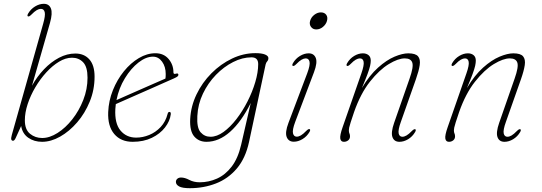

<svg xmlns="http://www.w3.org/2000/svg" viewBox="-20 -737 2844 1008"><path d="M206.5 -612Q219 -655.5 214.8 -673Q210.5 -690.5 194.5 -690.5Q185 -690.5 173 -683.8Q161 -677 144.5 -660Q133 -648.5 127 -651Q121 -653.5 127.5 -665.5Q141.5 -689.5 164.2 -703.2Q187 -717 210 -717Q237.5 -717 247.2 -692.8Q257 -668.5 242.5 -617L148 -287Q174.5 -335 211 -373.2Q247.5 -411.5 289.8 -433.8Q332 -456 375.5 -456Q422 -456 449.2 -425.2Q476.5 -394.5 476.5 -334.5Q476.5 -265.5 451.2 -203.8Q426 -142 385 -94.5Q344 -47 295.8 -19.8Q247.5 7.5 201 7.5Q159 7.5 128.5 -13.8Q98 -35 91 -75.5L63 -14Q56 2 48.5 2Q42 2 39.5 -4.2Q37 -10.5 42 -28.5ZM358 -434Q324.5 -434 289.8 -413Q255 -392 223 -357Q191 -322 165.5 -278.8Q140 -235.5 125.2 -190.5Q110.5 -145.5 110.5 -105.5Q110.5 -56.5 137.8 -34.5Q165 -12.5 201.5 -12.5Q240.5 -12.5 282.2 -39Q324 -65.5 359.5 -110.5Q395 -155.5 417.2 -212.2Q439.5 -269 439.5 -329Q439.5 -386 416.5 -410Q393.5 -434 358 -434Z M876.5 -136.5Q872 -101 846.2 -67.8Q820.5 -34.5 777.2 -13.5Q734 7.5 676.5 7.5Q614.5 7.5 579.8 -33.5Q545 -74.5 548 -148.5Q550.5 -208.5 572.8 -263.8Q595 -319 630.5 -362.8Q666 -406.5 709 -432Q752 -457.5 796 -457.5Q839.5 -457.5 865 -427.5Q890.5 -397.5 890.5 -357.5Q890.5 -346 903 -350Q916.5 -354.5 916.5 -344Q916.5 -339.5 911.8 -335.5Q907 -331.5 892.5 -325Q874 -317 842.2 -302.8Q810.5 -288.5 772.8 -272Q735 -255.5 698.2 -239.2Q661.5 -223 632 -210Q602.5 -197 588 -190.5Q586 -177.5 585.5 -164.5Q581.5 -89 612.5 -51.8Q643.5 -14.5 695 -14.5Q729.5 -14.5 763.5 -28.5Q797.5 -42.5 823.5 -70.2Q849.5 -98 860 -139Q862.5 -149.5 869.5 -149.5Q878 -149.5 876.5 -136.5ZM783 -439.5Q746.5 -439.5 707 -408.8Q667.5 -378 635.8 -326.2Q604 -274.5 591.5 -211.5Q610 -220 642.2 -234Q674.5 -248 712.2 -264.8Q750 -281.5 786 -297.2Q822 -313 848.5 -324.5Q850 -333 850 -348.5Q850 -387 831 -413.2Q812 -439.5 783 -439.5Z M1287.5 8Q1269 94 1223.2 147.8Q1177.5 201.5 1113.5 226.2Q1049.5 251 976.5 251Q937.5 251 920.5 241.8Q903.5 232.5 903.5 218Q903.5 208 911 201.5Q918.5 195 930.5 195Q950 195 973.8 207.5Q997.5 220 1028.5 220Q1076 220 1119.5 200.5Q1163 181 1196.2 137.8Q1229.5 94.5 1246 23L1296.5 -196.5Q1247.5 -98 1188.2 -45.2Q1129 7.5 1064 7.5Q1024 7.5 999.8 -20.5Q975.5 -48.5 978.5 -112Q982 -179.5 1011.8 -241.5Q1041.5 -303.5 1090 -352.2Q1138.5 -401 1198.2 -429.5Q1258 -458 1321 -458Q1354 -458 1371.5 -450.8Q1389 -443.5 1389 -432Q1389 -421.5 1383 -415.2Q1377 -409 1374.5 -398.5ZM1016 -128Q1012.5 -66 1033.2 -42.5Q1054 -19 1085 -19Q1118.5 -19 1153.5 -44.2Q1188.5 -69.5 1221 -111.5Q1253.5 -153.5 1279.2 -204Q1305 -254.5 1320.2 -306Q1335.5 -357.5 1335.5 -400.5Q1335.5 -436 1300.5 -436Q1252.5 -436 1203.8 -411.2Q1155 -386.5 1113.5 -343.8Q1072 -301 1045.5 -245.5Q1019 -190 1016 -128Z M1640.5 -582.5Q1622.5 -582.5 1612.8 -595.8Q1603 -609 1608 -627Q1613.5 -646.5 1630 -659.2Q1646.5 -672 1664.5 -672Q1683.5 -672 1692.8 -659.2Q1702 -646.5 1696.5 -627Q1691.5 -609 1675.5 -595.8Q1659.5 -582.5 1640.5 -582.5ZM1530 -97.5Q1514 -55 1518.2 -37.2Q1522.5 -19.5 1538 -19.5Q1548 -19.5 1559.8 -26.2Q1571.5 -33 1588 -50Q1599.5 -61.5 1605.5 -59Q1611.5 -56.5 1605 -44.5Q1591 -20.5 1568.2 -6.8Q1545.5 7 1522.5 7Q1495 7 1485.2 -17.5Q1475.5 -42 1494.5 -92L1593 -352.5Q1609 -395.5 1605 -413Q1601 -430.5 1585 -430.5Q1575.5 -430.5 1563.5 -423.8Q1551.5 -417 1535 -400Q1523.5 -388.5 1517.5 -391Q1511.5 -393.5 1518 -405.5Q1532 -429.5 1554.8 -443.2Q1577.5 -457 1600.5 -457Q1628 -457 1637.8 -432.8Q1647.5 -408.5 1628.5 -358Z M1802 -391Q1796 -393.5 1802.5 -405.5Q1816.5 -429.5 1839.2 -443.2Q1862 -457 1885 -457Q1903 -457 1914.8 -447.5Q1926.5 -438 1926.5 -418.5Q1926.5 -407 1923 -391.2Q1919.5 -375.5 1909.5 -348.2Q1899.5 -321 1880 -275Q1920 -342 1964.8 -382Q2009.5 -422 2051.2 -439.5Q2093 -457 2123.5 -457Q2161.5 -457 2174.8 -441.2Q2188 -425.5 2183.5 -395.2Q2179 -365 2163.5 -321L2084.5 -97Q2069 -54 2073 -36.5Q2077 -19 2092.5 -19Q2102.5 -19 2114.2 -25.8Q2126 -32.5 2142.5 -49.5Q2154 -61 2160 -58.5Q2166 -56 2159.5 -44Q2145.5 -20 2122.8 -6.2Q2100 7.5 2077 7.5Q2049.5 7.5 2040.5 -16.8Q2031.5 -41 2049 -91.5L2130.5 -325Q2152 -386 2144.5 -408.2Q2137 -430.5 2105 -430.5Q2070.5 -430.5 2021 -400.5Q1971.5 -370.5 1922.2 -308.2Q1873 -246 1839 -149Q1827 -113.5 1821 -94.8Q1815 -76 1813.2 -67.2Q1811.5 -58.5 1811.5 -53Q1811.5 -42 1814.5 -36.2Q1817.5 -30.5 1817.5 -21Q1817.5 -8 1808 -0.2Q1798.5 7.5 1785.5 7.5Q1769.5 7.5 1766.5 -9.2Q1763.5 -26 1779 -70L1877.5 -352.5Q1892.5 -395.5 1889 -413Q1885.5 -430.5 1869.5 -430.5Q1860 -430.5 1848 -423.8Q1836 -417 1819.5 -400Q1808 -388.5 1802 -391Z M2353.5 -391Q2347.5 -393.5 2354 -405.5Q2368 -429.5 2390.8 -443.2Q2413.5 -457 2436.5 -457Q2454.5 -457 2466.2 -447.5Q2478 -438 2478 -418.5Q2478 -407 2474.5 -391.2Q2471 -375.5 2461 -348.2Q2451 -321 2431.5 -275Q2471.5 -342 2516.2 -382Q2561 -422 2602.8 -439.5Q2644.5 -457 2675 -457Q2713 -457 2726.2 -441.2Q2739.5 -425.5 2735 -395.2Q2730.5 -365 2715 -321L2636 -97Q2620.5 -54 2624.5 -36.5Q2628.5 -19 2644 -19Q2654 -19 2665.8 -25.8Q2677.5 -32.5 2694 -49.5Q2705.5 -61 2711.5 -58.5Q2717.5 -56 2711 -44Q2697 -20 2674.2 -6.2Q2651.5 7.5 2628.5 7.5Q2601 7.5 2592 -16.8Q2583 -41 2600.5 -91.5L2682 -325Q2703.5 -386 2696 -408.2Q2688.5 -430.5 2656.5 -430.5Q2622 -430.5 2572.5 -400.5Q2523 -370.5 2473.8 -308.2Q2424.5 -246 2390.5 -149Q2378.5 -113.5 2372.5 -94.8Q2366.5 -76 2364.8 -67.2Q2363 -58.5 2363 -53Q2363 -42 2366 -36.2Q2369 -30.5 2369 -21Q2369 -8 2359.5 -0.2Q2350 7.5 2337 7.5Q2321 7.5 2318 -9.2Q2315 -26 2330.5 -70L2429 -352.5Q2444 -395.5 2440.5 -413Q2437 -430.5 2421 -430.5Q2411.5 -430.5 2399.5 -423.8Q2387.5 -417 2371 -400Q2359.5 -388.5 2353.5 -391Z"/></svg>

Font: Fraunces 9pt S000 Thin
Style: Italic
Weight: 100
Italic angle: -16°
Version: Version 1.000; ttfautohint (v1.8.3)